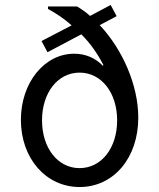

<svg xmlns="http://www.w3.org/2000/svg" viewBox="-20 -742 640 772"><path d="M147 -577 171 -532 307 -604C344 -567 373 -525 396 -480L393 -478C363 -509 324 -526 278 -526C159 -526 64 -410 64 -260C64 -105 165 10 300 10C437 10 536 -107 536 -269C536 -399 473 -543 381 -641L449 -677L425 -722L342 -678C326 -693 308 -705 290 -716H173V-706C208 -687 239 -666 268 -640ZM300 -66C212 -66 149 -147 149 -258C149 -369 212 -450 300 -450C388 -450 451 -369 451 -258C451 -147 388 -66 300 -66Z"/></svg>

Font: CommitMonoNiceRocks
Style: Regular
Weight: 400
Monospace: yes
Designer: Eigil Nikolajsen
Foundry: Eigil Nikolajsen
Version: Version 1.143